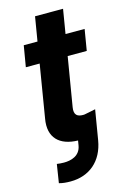

<svg xmlns="http://www.w3.org/2000/svg" viewBox="-132 -737 659 1001"><g transform="rotate(-15 198.0 -236.0)"><path d="M396 -545.5H293L314.6 -676.1H163.4L141.7 -545.5H67.5L48.3 -431.8H122.9L76 -147.7C57.9 -47.6 113.3 5.3 212.4 7.5L208.1 33.4C198.9 87.7 150.2 99.8 111.9 99.8C96.6 99.8 84.9 98.4 73.9 96.9L58.2 196.7C77.8 202.1 97.3 203.8 120.4 203.8C221.2 203.8 295.8 142.4 313.9 33.4L340.6 -126.8L280.5 -114.7L272.7 -114.3C242.5 -114.3 223 -125.7 230.1 -167.6L274.1 -431.8H377.1Z"/></g></svg>

Font: Margiela Sans
Style: Bold Italic
Weight: 700
Italic angle: -9.39999°
Designer: Stefan Endress, Andreas Faust
Version: Version 1.100;FEAKit 1.0